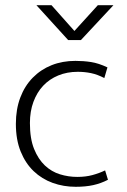

<svg xmlns="http://www.w3.org/2000/svg" viewBox="-20 -710 488 738"><path d="M277 -30Q309 -30 335 -37Q361 -44 384 -55L395 -19Q368 -5 338.5 1.5Q309 8 271 8Q224 8 182.5 -7Q141 -22 109.5 -52Q78 -82 59.5 -127.5Q41 -173 41 -234Q41 -290 58 -335Q75 -380 106 -411.5Q137 -443 178.5 -459.5Q220 -476 270 -476Q301 -476 330 -471.5Q359 -467 393 -451L381 -410Q354 -424 329.5 -429Q305 -434 279 -434Q238 -434 204 -420Q170 -406 146 -380.5Q122 -355 108.5 -318.5Q95 -282 95 -237Q95 -177 111 -137.5Q127 -98 152.5 -74Q178 -50 210.5 -40Q243 -30 277 -30ZM120 -690H178L266 -591L356 -690H416L291 -556H242Z"/></svg>

Font: Mukta Vaani ExtraLight
Style: Regular
Weight: 275
Designer: Noopur Datye, Girish Dalvi, Yashodeep Gholap, Pallavi Karambelkar
Foundry: Ek Type
Version: Version 2.538;PS 1.000;hotconv 16.6.51;makeotf.lib2.5.65220;